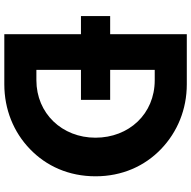

<svg xmlns="http://www.w3.org/2000/svg" viewBox="-18 -846 865 868"><g transform="rotate(90 414.0 -412.5)"><path d="M361.5 0C475 0 578 -42 654.5 -116C731 -189.5 777.5 -291 777.5 -412.5C777.5 -532.5 731.5 -634.5 654.5 -708.5C577.5 -782.5 475 -825 361.5 -825H135V-478.5H53V-346.5H135V0ZM296.5 -346.5H432V-478.5H296.5V-680H343C496 -680 603 -563 603 -412C603 -261.5 493.5 -145 343 -145H296.5Z"/></g></svg>

Font: Spartan
Style: Bold
Weight: 700
Designer: Matt Bailey, Mirko Velimirovic
Foundry: Matt Bailey
Version: Version 1.003